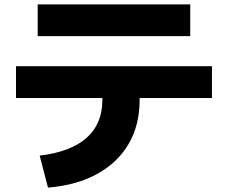

<svg xmlns="http://www.w3.org/2000/svg" viewBox="-20 -788 1040 876"><path d="M161 -78Q303 -95 375 -159Q447 -223 447 -331V-341H53V-486H947V-341H617V-331Q617 -217 567 -131.5Q517 -46 423.5 5.5Q330 57 199 68ZM152 -623V-768H848V-623Z"/></svg>

Font: M PLUS 1 ExtraBold
Style: Regular
Weight: 800
Designer: Coji Morishita
Foundry: UNDERFOREST DESIGN
Version: Version 1.001